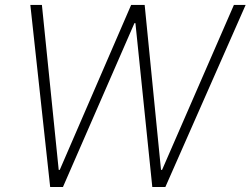

<svg xmlns="http://www.w3.org/2000/svg" viewBox="-20 -747 1001 767"><path d="M180.4 0 101.2 -727.3H147.4L214.5 -68.5H218.8L503.9 -727.3H557.9L623.2 -68.5H627.5L914.4 -727.3H961.3L640.6 0H588.4L521 -654.5H517L231.5 0Z"/></svg>

Font: Inter Extra Light  BETA
Style: Italic
Weight: 200
Italic angle: 9.39999°
Designer: Rasmus Andersson
Foundry: rsms
Version: Version 3.011;git-f93a4a705